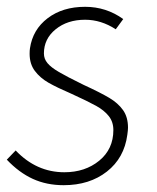

<svg xmlns="http://www.w3.org/2000/svg" viewBox="-31 -533 460 564"><path d="M-11 -64 15 -91Q76 -27 158 -27Q219 -27 260.5 -61Q302 -95 302 -151Q302 -175 288.5 -192Q275 -209 251.5 -222Q228 -235 180 -257Q136 -276 111.5 -290Q87 -304 71.5 -324.5Q56 -345 56 -375Q56 -385 57 -391Q65 -446 109 -479.5Q153 -513 219 -513Q281 -513 331 -477L309 -447Q266 -475 219 -475Q167 -475 132.5 -447Q98 -419 98 -376Q98 -360 108.5 -347.5Q119 -335 142 -321.5Q165 -308 214 -284Q264 -261 290 -245.5Q316 -230 330.5 -209.5Q345 -189 345 -158Q345 -151 343 -137Q334 -69 283 -29Q232 11 156 11Q106 11 65.5 -7.5Q25 -26 -11 -64Z"/></svg>

Font: Bellota Light
Style: Italic
Weight: 300
Italic angle: -7.5°
Designer: Kemie Guaida
Foundry: Kemie Guaida
Version: Version 4.001